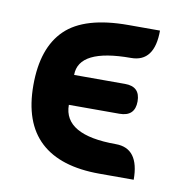

<svg xmlns="http://www.w3.org/2000/svg" viewBox="-56 -472 520 528"><g transform="rotate(10 203.5 -208.5)"><path d="M350.1 0H254.4Q145 0 89.1 -52Q33.2 -104 33.2 -208.5Q33.2 -313 86.7 -364.7Q140.1 -416.5 261.7 -416.5H350.1Q350.1 -328.6 284.7 -328.6Q138.7 -328.6 138.7 -255.4H281.2Q323.2 -255.4 323.2 -213.9Q323.2 -171.9 279.8 -171.9H138.7Q138.7 -87.9 284.7 -87.9Q350.1 -87.9 350.1 0Z"/></g></svg>

Font: ALMAS
Style: Bold
Weight: 700
Designer: ALMAS Font/ by Husham Jawad Kadhim, derived from the Bainsely font by/ Paul James MIller
Foundry: High-Logic / Made with FontCreator
Version: Version 1.411;September 19, 2021;FontCreator 14.0.0.2814 32-